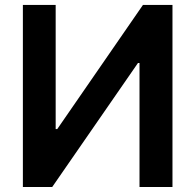

<svg xmlns="http://www.w3.org/2000/svg" viewBox="-20 -747 781 767"><path d="M71.4 -727.3H202.4V-231.5H208.8L551.1 -727.3H669V0H537.3V-495.4H531.2L188.6 0H71.4Z"/></svg>

Font: Inter Zeller Semi Bold
Style: Regular
Weight: 600
Designer: Rasmus Andersson; Joe Bland
Foundry: zeller
Version: Version 3.015;git-dec3a8cb1